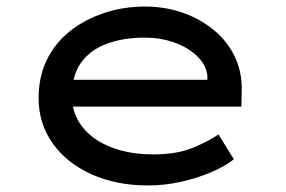

<svg xmlns="http://www.w3.org/2000/svg" viewBox="-20 -557 874 587"><path d="M432 10Q335 10 259 -24.5Q183 -59 140.5 -119.5Q98 -180 98 -257Q98 -322 123 -373.5Q148 -425 193 -461Q238 -497 297.5 -517Q357 -537 423 -537Q485 -537 539 -518Q593 -499 634 -465Q675 -431 697.5 -384.5Q720 -338 719 -282L718 -231H188L165 -313H629L614 -303V-327Q609 -361 581 -387Q553 -413 511.5 -427.5Q470 -442 423 -442Q359 -442 308.5 -424Q258 -406 229 -367Q200 -328 200 -264Q200 -210 231.5 -169.5Q263 -129 319.5 -107Q376 -85 449 -85Q519 -85 566.5 -104Q614 -123 648 -146L695 -70Q667 -48 624.5 -30Q582 -12 532.5 -1Q483 10 432 10Z"/></svg>

Font: Lexend Peta
Style: Regular
Weight: 400
Designer: Bonnie Shaver-Troup, Thomas Jockin
Foundry: Lexend
Version: Version 1.007